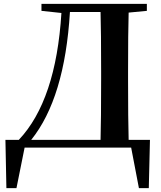

<svg xmlns="http://www.w3.org/2000/svg" viewBox="-20 -762 829 991"><path d="M141 -40H499Q502 -141 502 -354V-392Q502 -599 499 -700H341Q314 -255 141 -40ZM644 -40H754L748 209H697L657 0H107L65 209H13L8 -40H77Q269 -243 297 -695L194 -706V-742H738V-706L644 -697Q641 -597 641 -392V-353Q641 -141 644 -40ZM650 -40H649V-41Z"/></svg>

Font: Swei Spring CJKtc
Style: Bold
Weight: 700
Version: Version 1.021